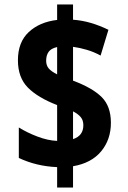

<svg xmlns="http://www.w3.org/2000/svg" viewBox="-20 -779 570 857"><path d="M235 -33Q142 -37 64 -74V-210Q101 -187 147 -169.5Q193 -152 235 -150V-310Q149 -343 104.5 -388Q60 -433 60 -510Q60 -591 108.5 -636Q157 -681 235 -690V-759H306V-691Q347 -688 386 -676.5Q425 -665 464 -646L429 -531Q400 -547 368 -556.5Q336 -566 306 -570V-419Q392 -387 433.5 -346Q475 -305 475 -231Q475 -156 431.5 -103.5Q388 -51 306 -37V58H235ZM235 -569Q208 -563 197 -547.5Q186 -532 186 -508Q186 -487 197.5 -473.5Q209 -460 235 -447ZM306 -158Q352 -173 352 -220Q352 -242 340.5 -256Q329 -270 306 -282Z"/></svg>

Font: Noto Sans Mono Condensed Black
Style: Regular
Weight: 900
Width: 3
Designer: Monotype Design Team
Foundry: Monotype Imaging Inc.
Version: Version 2.014